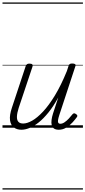

<svg xmlns="http://www.w3.org/2000/svg" viewBox="-20 -1026 686 1542"><path d="M152 16Q116 16 91 -2.5Q66 -21 60.5 -60.5Q55 -100 76 -162L186 -494Q191 -506 197 -510.5Q203 -515 217 -515Q233 -515 239 -509Q245 -503 241 -491L130 -159Q117 -118 116 -90Q115 -62 127.5 -48Q140 -34 166 -34Q198 -34 238.5 -57Q279 -80 325.5 -129.5Q372 -179 421 -259.5Q470 -340 517 -455L530 -495Q534 -508 540.5 -512Q547 -516 560 -516Q577 -516 583.5 -510.5Q590 -505 585 -493L456 -101Q448 -76 446 -61Q444 -46 448.5 -39Q453 -32 464 -32Q481 -32 498.5 -44Q516 -56 532.5 -73.5Q549 -91 562 -108Q569 -116 575.5 -116Q582 -116 590 -110Q600 -104 601 -97.5Q602 -91 597 -85Q585 -68 563.5 -44Q542 -20 513.5 -2Q485 16 452 16Q428 16 414 6.5Q400 -3 395.5 -20.5Q391 -38 394 -62.5Q397 -87 406 -115L448 -243Q409 -172 369 -122.5Q329 -73 290.5 -42.5Q252 -12 217 2Q182 16 152 16ZM0 486H646V496H0ZM0 -20H646V0H0ZM0 -505H646V-500H0ZM0 -1006H646V-996H0Z"/></svg>

Font: Playwrite CA Guides
Style: Regular
Weight: 400
Designer: Veronika Burian, José Scaglione
Foundry: TypeTogether
Version: Version 1.003